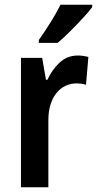

<svg xmlns="http://www.w3.org/2000/svg" viewBox="-20 -786 407 806"><path d="M307 -553Q316 -553 327.5 -551.5Q339 -550 351 -547L341 -430Q333 -433 321.5 -434.5Q310 -436 303 -436Q249 -436 216 -394Q183 -352 183 -280V0H68V-543H157L173 -451H179Q198 -493 230 -523Q262 -553 307 -553ZM367 -756Q353 -737 327.5 -709.5Q302 -682 273.5 -653.5Q245 -625 222 -606H143V-618Q169 -655 193 -693.5Q217 -732 234 -766H367Z"/></svg>

Font: Noto Sans Gujarati Condensed SemiBold
Style: Regular
Weight: 600
Width: 3
Designer: Jelle Bosma - Monotype Design Team, Universal Thirst
Foundry: Monotype Imaging Inc.
Version: Version 2.106; ttfautohint (v1.8.4.7-5d5b)